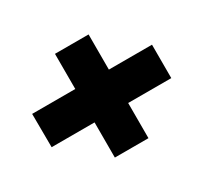

<svg xmlns="http://www.w3.org/2000/svg" viewBox="-115 -797 908 856"><g transform="rotate(-30 338.5 -369.0)"><path d="M31 -283 30 -455H252V-283ZM252 -102V-283H425V-102ZM252 -283V-636H425V-455L253 -283ZM253 -283 425 -455H647V-283Z"/></g></svg>

Font: Foldit ExtraBold
Style: Regular
Weight: 800
Version: Version 1.003